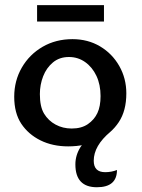

<svg xmlns="http://www.w3.org/2000/svg" viewBox="-20 -581 569 771"><path d="M253.9 6.8Q191.4 6.8 142.6 -17.3Q93.8 -41.5 65.4 -84.2Q37.1 -127 37.1 -192.4Q37.1 -256.8 67.6 -309.6Q98.1 -362.3 151.1 -393.1Q204.1 -423.8 271 -423.8Q333 -423.8 381.8 -394.8Q430.7 -365.7 459 -315.9Q487.3 -266.1 487.3 -206.1Q487.3 -136.2 457 -90.6Q426.8 -44.9 374.3 -19Q321.8 6.8 253.9 6.8ZM268.1 -64.9Q307.1 -64.9 332.8 -82.5Q358.4 -100.1 371.1 -127Q383.8 -153.8 383.8 -195.3Q383.8 -241.2 367.2 -276.4Q350.6 -311.5 321.8 -331.8Q293 -352.1 256.8 -352.1Q218.8 -352.1 192.6 -330.3Q166.5 -308.6 153.3 -274.7Q140.1 -240.7 140.1 -203.1Q140.1 -152.3 157.2 -124.3Q174.3 -96.2 203.4 -80.6Q232.4 -64.9 268.1 -64.9ZM369.1 170.9Q282.7 170.9 282.7 79.1Q282.7 5.9 364.7 -51.8H423.3Q356.4 4.4 356.4 64.5Q356.4 110.4 402.3 110.4Q427.7 110.4 449.7 101.6Q449.7 170.9 369.1 170.9ZM397.5 -494.6H128.9V-560.5H397.5Z"/></svg>

Font: Bainsley
Style: Regular
Weight: 400
Designer: Paul James MIller
Foundry: High-Logic / Made with FontCreator
Version: Version 1.411;March 28, 2021;FontCreator 13.0.0.2683 64-bit